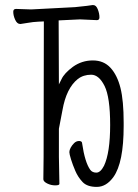

<svg xmlns="http://www.w3.org/2000/svg" viewBox="-20 -721 540 753"><path d="M360 -642 294 -645 210 -641 211 -390 221 -410Q232 -434 266 -459Q301 -484 344 -484Q387 -484 413.5 -455Q440 -426 452.5 -376Q465 -326 465 -240Q465 -234 465 -227Q465 -83 425 -27Q397 12 359.5 12Q322 12 304 -7Q286 -26 275.5 -50.5Q265 -75 258.5 -96Q252 -117 252 -124.5Q252 -132 257 -141.5Q262 -151 270.5 -159.5Q279 -168 290 -168Q301 -168 302 -160V-159Q313 -84 334 -55Q342 -44 358 -44Q374 -44 388 -71Q412 -122 412 -231Q412 -340 390 -384Q368 -428 337.5 -428Q307 -428 285 -411Q240 -375 225 -289L211 -216V-106L213 0Q213 6 196.5 6Q180 6 165 -1.5Q150 -9 150 -18L151 -107L152 -637L130 -636Q109 -635 90 -631.5Q71 -628 61 -627H59Q47 -627 39.5 -643.5Q32 -660 32 -675Q32 -686 43 -686L102 -684L274 -693Q333 -699 342 -701H346Q357 -701 363.5 -684.5Q370 -668 370 -653Q370 -642 360 -642Z"/></svg>

Font: Moon Stars Kai T HW Light
Style: Regular
Weight: 300
Designer: GuiWonder
Version: Version 1.101